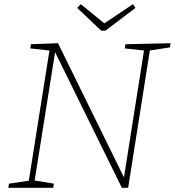

<svg xmlns="http://www.w3.org/2000/svg" viewBox="-20 -900 837 920"><path d="M581 -688 797 -693 794 -673 698 -658 594 0H564L244 -650L146 -35L238 -20L235 0H20L23 -20L118 -34L217 -658L125 -668L128 -688L258 -693L574 -50L670 -658L578 -668ZM617 -880 629 -862 485 -753H465L350 -862L367 -880L480 -788Z"/></svg>

Font: Bitter ExtraLight
Style: Italic
Weight: 200
Italic angle: -9°
Designer: Sol Matas, and Bitter project Authors
Foundry: Sol Matas
Version: Version 2.001